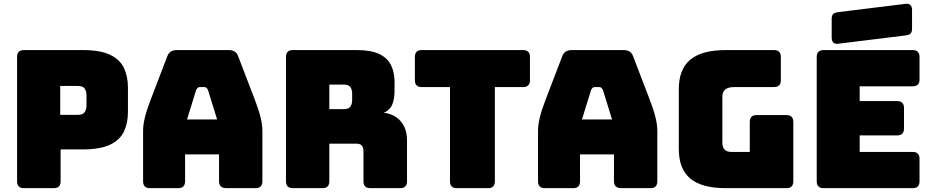

<svg xmlns="http://www.w3.org/2000/svg" viewBox="-20 -981 4863 1001"><path d="M260 0H105Q69 0 69 -36V-684Q69 -720 105 -720H411Q502 -720 553.5 -695.5Q605 -671 626 -627Q647 -583 647 -525V-397Q647 -339 626 -295Q605 -251 553.5 -226.5Q502 -202 411 -202H296V-36Q296 0 260 0ZM294 -533V-382H384Q413 -382 422 -397Q431 -412 431 -431V-484Q431 -504 422 -518.5Q413 -533 384 -533Z M945 -36Q945 0 909 0H762Q726 0 726 -36V-300Q726 -330 735.5 -369Q745 -408 765 -460L852 -687Q863 -720 903 -720H1172Q1211 -720 1222 -687L1309 -460Q1329 -408 1338.5 -369Q1348 -330 1348 -300V-36Q1348 0 1312 0H1161Q1122 0 1122 -36V-176H945ZM1002 -510 955 -358H1112L1065 -510Q1058 -527 1046 -527H1021Q1009 -527 1002 -510Z M1661 0H1507Q1471 0 1471 -36V-684Q1471 -720 1507 -720H1840Q1915 -720 1958 -699Q2001 -678 2019 -640.5Q2037 -603 2037 -553V-507Q2037 -465 2025 -436Q2013 -407 1981 -393Q2036 -387 2069 -349Q2102 -311 2102 -248V-36Q2102 0 2066 0H1911Q1875 0 1875 -36V-189Q1875 -212 1866.5 -222Q1858 -232 1837 -232H1697V-36Q1697 0 1661 0ZM1697 -540V-412H1772Q1798 -412 1807 -425.5Q1816 -439 1816 -459V-493Q1816 -513 1807 -526.5Q1798 -540 1772 -540Z M2524 0H2362Q2326 0 2326 -36V-527H2179Q2143 -527 2143 -563V-684Q2143 -720 2179 -720H2707Q2743 -720 2743 -684V-563Q2743 -527 2707 -527H2560V-36Q2560 0 2524 0Z M3004 -36Q3004 0 2968 0H2821Q2785 0 2785 -36V-300Q2785 -330 2794.5 -369Q2804 -408 2824 -460L2911 -687Q2922 -720 2962 -720H3231Q3270 -720 3281 -687L3368 -460Q3388 -408 3397.5 -369Q3407 -330 3407 -300V-36Q3407 0 3371 0H3220Q3181 0 3181 -36V-176H3004ZM3061 -510 3014 -358H3171L3124 -510Q3117 -527 3105 -527H3080Q3068 -527 3061 -510Z M4080 0H3765Q3639 0 3579 -50Q3519 -100 3519 -204V-516Q3519 -620 3579 -670Q3639 -720 3765 -720H4015Q4051 -720 4051 -684V-563Q4051 -527 4015 -527H3807Q3746 -527 3746 -477V-238Q3746 -189 3792 -189H3889V-345Q3889 -381 3925 -381H4080Q4116 -381 4116 -345V-36Q4116 0 4080 0Z M4738 0H4274Q4238 0 4238 -36V-684Q4238 -720 4274 -720H4738Q4774 -720 4774 -684V-567Q4774 -531 4738 -531H4462V-454H4657Q4693 -454 4693 -418V-311Q4693 -275 4657 -275H4462V-189H4738Q4774 -189 4774 -153V-36Q4774 0 4738 0ZM4699 -796 4350 -753Q4316 -749 4316 -786V-882Q4316 -901 4324.5 -908.5Q4333 -916 4352 -918L4701 -961Q4735 -965 4735 -928V-832Q4735 -813 4726.5 -805.5Q4718 -798 4699 -796Z"/></svg>

Font: Bungee Spice
Style: Regular
Weight: 400
Designer: David Jonathan Ross
Foundry: David Jonathan Ross
Version: Version 2.000